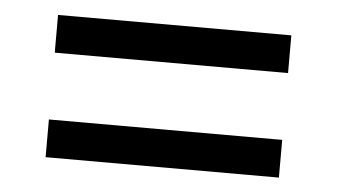

<svg xmlns="http://www.w3.org/2000/svg" viewBox="-32 -535 623 355"><g transform="rotate(5 279.5 -357.0)"><path d="M63 -419V-489H496V-419ZM63 -225V-295H496V-225Z"/></g></svg>

Font: Noto Serif Tamil
Style: Italic
Weight: 400
Italic angle: -12°
Designer: Indian Type Foundry, Tom Grace, and the Monotype Design Team
Foundry: Monotype Imaging Inc.
Version: Version 2.003